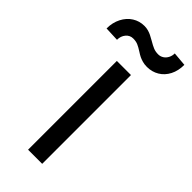

<svg xmlns="http://www.w3.org/2000/svg" viewBox="-275 -769 811 811"><g transform="rotate(45 130.5 -363.0)"><path d="M87.7 -530.4H172V0H87.7ZM65.6 -717.5Q78 -717.5 89.1 -714.4Q100.1 -711.3 108.6 -707Q117.1 -702.7 131.2 -694.8Q149.9 -683.7 162.6 -678.5Q175.4 -673.3 191.3 -673.3Q204.1 -673.3 215 -680.2Q225.8 -687.2 232 -699.2Q238.3 -711.3 238.3 -725.8L301.1 -720.3Q301.1 -684.7 287.3 -658Q273.5 -631.2 249.3 -616.7Q225.1 -602.2 195.4 -602.2Q179.9 -602.2 168 -605.7Q156.1 -609.1 147.3 -613.4Q138.5 -617.7 126.4 -625.7Q110.5 -636 98.4 -641.2Q86.3 -646.4 69.8 -646.4Q50.4 -646.4 37.6 -631.2Q24.9 -616 24.9 -593.9L-40.1 -596.7Q-40.1 -631.6 -25.9 -659.4Q-11.7 -687.2 12.3 -702.3Q36.3 -717.5 65.6 -717.5Z"/></g></svg>

Font: Pretendard Variable
Style: Regular
Weight: 400
Designer: Base glyphs from Inter by Rasmus Andersson; Hangul glyphs from Noto Sans CJK(Source Han Sans) by Jang Soo-young and Kang
Foundry: Kil Hyung-jin
Version: Version 1.100;FEAKit 1.0